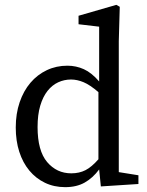

<svg xmlns="http://www.w3.org/2000/svg" viewBox="-20 -759 607 792"><path d="M135 -235Q135 -137 174.5 -90.5Q214 -44 274 -44Q307 -44 332.5 -57Q358 -70 386 -102V-379Q351 -409 324.5 -420Q298 -431 273 -431Q245 -431 220 -419.5Q195 -408 176 -384Q157 -360 146 -323Q135 -286 135 -235ZM396 10 389 -60Q363 -25 329.5 -6Q296 13 249 13Q203 13 165.5 -5Q128 -23 101 -55.5Q74 -88 59.5 -133Q45 -178 45 -233Q45 -290 61 -337Q77 -384 105.5 -417.5Q134 -451 173 -469.5Q212 -488 258 -488Q294 -488 326 -473.5Q358 -459 389 -423V-649L304 -659V-694L460 -739L474 -731L470 -589V-49L551 -36V0Z"/></svg>

Font: Source Serif Pro
Style: Regular
Weight: 400
Designer: Frank Grießhammer
Foundry: Adobe Systems Incorporated
Version: Version 2.000;PS 1.000;hotconv 16.6.51;makeotf.lib2.5.65220